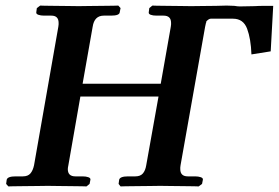

<svg xmlns="http://www.w3.org/2000/svg" viewBox="-20 -667 999 688"><path d="M504 -75 548 -321H268L225 -75Q224 -71 223.5 -67Q223 -63 223 -61Q223 -35 250 -35H276Q288 -35 296.5 -32Q305 -29 304 -23L301 -8L290 1Q290 1 274 0.5Q258 0 235 0Q212 0 189 -0.5Q166 -1 151 -1Q138 -1 114.5 -0.5Q91 0 67 0Q43 0 26.5 0.5Q10 1 10 1L2 -8L4 -23Q7 -35 36 -35H62Q80 -35 89 -45.5Q98 -56 102 -75L189 -571Q190 -576 190 -579.5Q190 -583 190 -585Q190 -611 164 -611H138Q126 -611 117.5 -614Q109 -617 110 -623L112 -638L124 -647Q124 -647 139.5 -646.5Q155 -646 178 -646Q201 -646 224 -645.5Q247 -645 262 -645Q275 -645 298.5 -645.5Q322 -646 346 -646Q370 -646 387 -646.5Q404 -647 404 -647L412 -638L409 -623Q408 -611 378 -611H352Q318 -611 312 -571L276 -367H556L592 -571Q593 -576 593 -579.5Q593 -583 593 -585Q593 -611 566 -611H541Q528 -611 520 -614Q512 -617 513 -623L515 -638L526 -647Q526 -647 542 -646.5Q558 -646 581 -646Q604 -646 627 -645.5Q650 -645 665 -645Q681 -645 706.5 -645.5Q732 -646 754 -646L792 -647Q800 -647 807 -646.5Q814 -646 820 -646Q826 -645 830.5 -644.5Q835 -644 839 -644Q854 -644 867 -644.5Q880 -645 893 -645Q906 -646 927.5 -646Q949 -646 959 -646L950 -483L881 -472Q879 -528 865.5 -564Q852 -600 815 -600H735Q728 -600 718 -589H720Q718 -587 715 -571L627 -75Q626 -71 626 -67Q626 -63 626 -61Q626 -35 653 -35H679Q691 -35 699.5 -32Q708 -29 707 -23L704 -8L692 1Q692 1 676.5 0.5Q661 0 638 0Q615 0 592 -0.5Q569 -1 554 -1Q541 -1 517.5 -0.5Q494 0 470 0Q446 0 429 0.5Q412 1 412 1L405 -8L407 -23Q410 -35 439 -35H465Q483 -35 492 -45.5Q501 -56 504 -75Z"/></svg>

Font: Libertinus Serif SemiBold
Style: Italic
Weight: 600
Italic angle: -11.5°
Designer: Philipp H. Poll, Khaled Hosny
Foundry: Caleb Maclennan
Version: Version 7.051;RELEASE